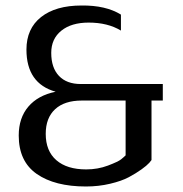

<svg xmlns="http://www.w3.org/2000/svg" viewBox="-20 -675 664 697"><path d="M530 -94V-337L436 -338V-310H571V-370H273Q222 -370 194 -399.5Q166 -429 166 -483Q166 -534 202.5 -563.5Q239 -593 302 -593Q371 -593 419 -564V-622Q364 -656 276 -655Q182 -655 129 -613Q76 -571 76 -495Q76 -372 182 -342Q118 -329 83 -288Q48 -247 48 -183Q48 -89 113.5 -43.5Q179 2 292 2Q338 2 380 -8Q422 -18 448 -32Q474 -46 493.5 -60Q513 -74 522 -84ZM146 -189Q146 -247 180 -278.5Q214 -310 277 -310H436V-111Q430 -105 419.5 -96.5Q409 -88 372 -74Q335 -60 293 -60Q223 -60 184.5 -93.5Q146 -127 146 -189Z"/></svg>

Font: RIT Lekha
Style: Regular
Weight: 400
Designer: Rahul Radhakrishnan
Version: 1.0